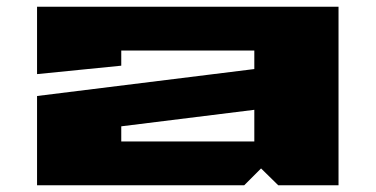

<svg xmlns="http://www.w3.org/2000/svg" viewBox="-20 -550 1115 570"><path d="M90 0V-265L735 -345V-400H340V-355L90 -330V-530H985V0H806L755 -50L705 0ZM340 -130H735V-224L340 -175Z"/></svg>

Font: Stalin One
Style: Regular
Weight: 400
Designer: Jovanny Lemonad
Foundry: Alexey Maslov, Jovanny Lemonad
Version: Version 3.002; ttfautohint (v0.91) -l 8 -r 50 -G 200 -x 0 -w